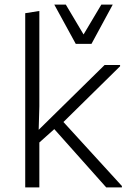

<svg xmlns="http://www.w3.org/2000/svg" viewBox="-20 -809 563 829"><path d="M88.9 0V-752L149.9 -761.7V-349.6L147 -248.5L431.6 -528.3H498.5V-522.9L253.9 -282.2L506.3 -5.9V0H438.5L214.4 -251.5L149.9 -193.8V0ZM307.1 -619.6 214.4 -789.1H264.2L340.8 -660.2L417.5 -789.1H466.8L375 -619.6Z"/></svg>

Font: Comme ExtraLight
Style: Regular
Weight: 250
Version: Version 1.000;gftools[0.9.27]